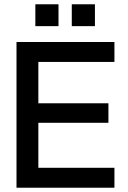

<svg xmlns="http://www.w3.org/2000/svg" viewBox="-20 -876 596 896"><path d="M57 0V-680H514V-587H159V-394H486V-303H159V-93H514V0ZM145 -754V-856H253V-754ZM315 -754V-856H423V-754Z"/></svg>

Font: TASA Orbiter Display Medium
Style: Regular
Weight: 500
Designer: Weizhong Zhang
Version: Version 1.000;Glyphs 3.1.2 (3151)